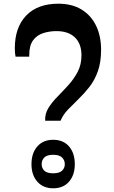

<svg xmlns="http://www.w3.org/2000/svg" viewBox="-20 -1005 616 1037"><path d="M307 -353H224Q222 -390 241 -421Q260 -452 289.5 -482Q319 -512 349 -545Q379 -578 399.5 -617Q420 -656 420 -706Q420 -769 384.5 -803Q349 -837 285 -837Q247 -837 213 -826Q179 -815 158.5 -787Q138 -759 138 -708V-699H64Q60 -718 60 -744Q60 -857 121.5 -921Q183 -985 295 -985Q369 -985 420.5 -953.5Q472 -922 499 -866Q526 -810 526 -736Q526 -669 508.5 -620Q491 -571 463 -535.5Q435 -500 404.5 -470.5Q374 -441 347.5 -413.5Q321 -386 307 -353ZM267 12Q213 12 181.5 -24Q150 -60 150 -118Q150 -178 181.5 -214Q213 -250 267 -250Q322 -250 353 -214Q384 -178 384 -118Q384 -60 353 -24Q322 12 267 12ZM267 -69Q300 -69 315 -83Q330 -97 330 -118Q330 -140 315 -154.5Q300 -169 267 -169Q234 -169 219.5 -154.5Q205 -140 205 -118Q205 -97 219.5 -83Q234 -69 267 -69Z"/></svg>

Font: Noto Serif Myanmar Cond SemBd
Style: Regular
Weight: 600
Width: 3
Designer: Ben Mitchell and the Monotype Design Team
Foundry: Monotype Imaging Inc.
Version: Version 2.106; ttfautohint (v1.8.4.7-5d5b)